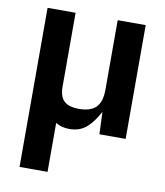

<svg xmlns="http://www.w3.org/2000/svg" viewBox="-80 -566 714 831"><g transform="rotate(10 277.5 -150.5)"><path d="M62 199.2V-500H185.1V-175.8Q185.1 -132.3 205.6 -112.5Q226.1 -92.8 272 -92.8Q321.3 -92.8 345.7 -116.5Q370.1 -140.1 370.1 -194.8V-500H493.2V0H377.9L374 -98.1Q350.1 -52.2 320.6 -26.1Q291 0 245.1 0Q209.5 0 185.1 -16.1V199.2Z"/></g></svg>

Font: TASA Orbiter Text SemiBold
Style: Regular
Weight: 600
Designer: Weizhong Zhang
Version: Version 1.000;Glyphs 3.1.2 (3151)